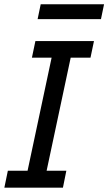

<svg xmlns="http://www.w3.org/2000/svg" viewBox="-25 -865 499 885"><path d="M265.1 0H-4.9L11.2 -78.1H102.1L212.9 -599.1H122.1L138.2 -675.8H408.2L392.1 -599.1H300.8L189.9 -78.1H280.8ZM148.4 -776.9 162.6 -845.2H454.6L440.4 -776.9Z"/></svg>

Font: Clear Sans
Style: Italic
Weight: 400
Italic angle: -12°
Foundry: Intel Corporation
Version: Version 1.00